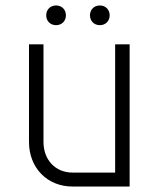

<svg xmlns="http://www.w3.org/2000/svg" viewBox="-20 -682 580 702"><path d="M454 -520H401V-51H245C183 -51 139 -97 139 -163V-520H86V-163C86 -68 153 0 245 0H454ZM149 -626C149 -605 164 -590 185 -590C206 -590 221 -605 221 -626C221 -647 206 -662 185 -662C164 -662 149 -647 149 -626ZM309 -626C309 -605 324 -590 345 -590C366 -590 381 -605 381 -626C381 -647 366 -662 345 -662C324 -662 309 -647 309 -626Z"/></svg>

Font: Grotesk 01 Extrafine
Style: Bold
Weight: 400
Designer: Frank Adebiaye, contributions by Jérémy Landes, Ariel Martín Pérez
Foundry: Velvetyne Type Foundry
Version: Version 3.000;Glyphs 3.1.2 (3150)